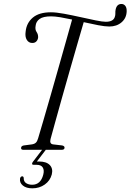

<svg xmlns="http://www.w3.org/2000/svg" viewBox="-20 -774 675 992"><path d="M241 -55Q235 -30.5 254.5 -28L301.5 -22.5Q313.5 -19.5 313.5 -11.5Q313.5 0 299 0H100.5Q88 0 89 -10Q89.5 -20 102.5 -22.5L144.5 -28Q158 -30 165.2 -36.8Q172.5 -43.5 177 -59.5Q187 -93 204.2 -151.8Q221.5 -210.5 242 -282.5Q262.5 -354.5 283.5 -428.2Q304.5 -502 322.5 -566.2Q340.5 -630.5 352.5 -673Q320.5 -680 292 -684.8Q263.5 -689.5 244 -689.5Q203 -689.5 184.5 -676Q166 -662.5 164 -640.5Q160.5 -621 169 -608.8Q177.5 -596.5 177 -581Q176 -569 168 -560.2Q160 -551.5 145.5 -552Q128 -552.5 118.2 -568.5Q108.5 -584.5 112.5 -611Q117 -655.5 149.5 -683Q182 -710.5 243 -710.5Q270 -710.5 310.8 -703Q351.5 -695.5 394.8 -685.8Q438 -676 473.8 -668.8Q509.5 -661.5 526.5 -661.5Q565 -661.5 573 -686Q576.5 -695.5 576 -705.5Q575.5 -715.5 577.5 -725Q583.5 -753.5 607.5 -753.5Q619.5 -753.5 627.2 -744Q635 -734.5 634.5 -715.5Q633.5 -680.5 608.2 -658.8Q583 -637 544.5 -637Q522.5 -637 487.2 -643.8Q452 -650.5 412.5 -659.5Q399.5 -615.5 380.8 -550.5Q362 -485.5 341 -412.2Q320 -339 300.2 -268.5Q280.5 -198 264.8 -141.5Q249 -85 241 -55ZM201 -4.5H220L170.5 60.5Q176 60.5 182.5 60.5Q220 60.5 237.5 79Q255 97.5 247.5 127.5Q239 159.5 211.5 179.2Q184 199 147 199Q115.5 199 98 184.5Q80.5 170 83.5 148.5Q86 137.5 94.5 137Q101 136.5 102.5 145Q102 164 115 172.2Q128 180.5 146 180.5Q190 180.5 203.5 128.5Q209.5 105.5 201 91.5Q192.5 77.5 169 77.5H153.5Q146.5 77.5 145.8 73Q145 68.5 150 62Z"/></svg>

Font: Fraunces 144pt Soft Light
Style: Italic
Weight: 300
Italic angle: -16°
Version: Version 1.000;[b76b70a41]